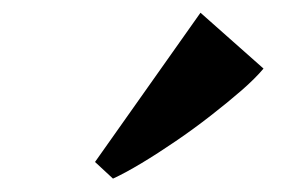

<svg xmlns="http://www.w3.org/2000/svg" viewBox="-20 -862 432 294"><path d="M125.5 -614 287 -842.5 383.5 -757Q371 -742 349.8 -723.5Q328.5 -705 302.5 -684.8Q276.5 -664.5 249 -645.8Q221.5 -627 196.5 -612Q171.5 -597 153 -588.5Z"/></svg>

Font: Merriweather 96pt Black
Style: Italic
Weight: 900
Italic angle: -7.8°
Version: Version 2.101